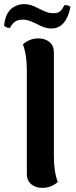

<svg xmlns="http://www.w3.org/2000/svg" viewBox="-45 -896 366 930"><path d="M85 -53V-555Q85 -631 66 -681Q77 -692 96.5 -701Q116 -710 141 -710Q174 -710 195 -692Q216 -674 216 -643V-141Q216 -62 235 -15Q224 -4 204.5 5Q185 14 160 14Q127 14 106 -4Q85 -22 85 -53ZM203 -758Q186 -758 170 -763.5Q154 -769 133 -780Q112 -790 97 -795.5Q82 -801 67 -801Q41 -801 27 -790.5Q13 -780 4 -762L-1 -761Q-13 -761 -25 -771Q-20 -827 7.5 -851.5Q35 -876 73 -876Q90 -876 106.5 -870.5Q123 -865 144 -854Q166 -843 181 -837.5Q196 -832 213 -832Q236 -832 246.5 -841.5Q257 -851 267 -871Q278 -871 284 -869.5Q290 -868 296 -863Q288 -815 264.5 -786.5Q241 -758 203 -758Z"/></svg>

Font: Arima Madurai Black
Style: Regular
Weight: 900
Designer: Joana Correia and Natanael Gama
Foundry: NDISCOVER
Version: Version 1.019